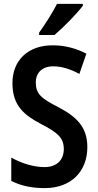

<svg xmlns="http://www.w3.org/2000/svg" viewBox="-20 -957 505 987"><path d="M406 -928V-937H273C250 -892 216 -838 181 -789V-777H260C306 -816 378 -889 406 -928ZM429 -201C429 -300 378 -355 280 -406C192 -451 164 -474 164 -533C164 -582 196 -616 253 -616C296 -616 340 -603 388 -577L424 -681C372 -708 315 -724 252 -724C125 -725 43 -647 44 -528C44 -412 107 -364 192 -319C278 -275 308 -247 308 -191C308 -138 275 -98 209 -98C154 -98 91 -117 38 -147V-27C89 -1 146 10 210 10C345 10 429 -75 429 -201Z"/></svg>

Font: Noto Sans Arabic UI Cn SmBd
Style: Regular
Weight: 600
Width: 3
Designer: Monotype Design Team, Nadine Chahine and Nizar Qandah
Foundry: Monotype Imaging Inc.
Version: Version 2.010